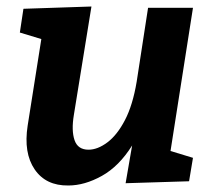

<svg xmlns="http://www.w3.org/2000/svg" viewBox="-20 -558 656 590"><path d="M190 12Q121 13 86.5 -37.5Q52 -88 65 -172L107 -438L41 -458L52 -531L261 -538L207 -205Q199 -157 209 -127.5Q219 -98 252 -98Q280 -98 310 -120.5Q340 -143 364 -189Q388 -235 400 -307L435 -534H573L504 -94L573 -73L561 -1L366 5L386 -111Q346 -47 293 -17.5Q240 12 190 12Z"/></svg>

Font: Bitter
Style: Bold Italic
Weight: 700
Italic angle: -9°
Designer: Sol Matas, and Bitter project Authors
Foundry: Sol Matas
Version: Version 2.001